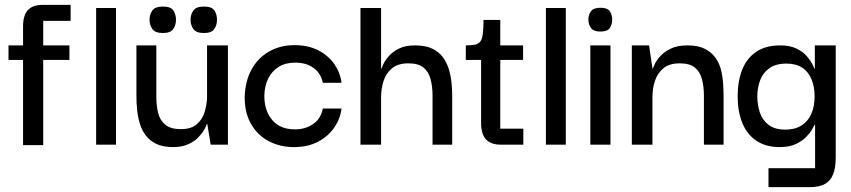

<svg xmlns="http://www.w3.org/2000/svg" viewBox="-20 -596 3506 791"><path d="M75 2V-488Q75 -532 94.5 -554Q114 -576 157 -576H271V-510H158V2ZM15 -349V-409H266V-349Z M376 0V-563H458V0Z M693 10Q652 10 624.5 -3Q597 -16 580.5 -38Q564 -60 556 -87Q548 -114 545 -143Q542 -172 542 -199V-409H624V-199Q624 -163 631 -132.5Q638 -102 660 -83Q682 -64 725 -64Q767 -64 790 -83.5Q813 -103 822.5 -133Q832 -163 833 -195V-409H919V0H848L834 -85H832Q829 -75 820 -59.5Q811 -44 795 -28Q779 -12 753.5 -1Q728 10 693 10ZM651 -460Q619 -460 607.5 -476.5Q596 -493 596 -515Q596 -536 607.5 -552.5Q619 -569 651 -569Q684 -569 694.5 -552.5Q705 -536 705 -515Q705 -493 694 -476.5Q683 -460 651 -460ZM820 -460Q788 -460 776.5 -476.5Q765 -493 765 -515Q765 -536 776.5 -552.5Q788 -569 820 -569Q853 -569 863.5 -552.5Q874 -536 874 -515Q874 -493 863 -476.5Q852 -460 820 -460Z M1191 10Q1134 10 1088 -14Q1042 -38 1015 -84Q988 -130 988 -196Q990 -262 1016.5 -310Q1043 -358 1089 -384Q1135 -410 1193 -410Q1251 -410 1292.5 -388Q1334 -366 1358 -331Q1382 -296 1387 -255H1310Q1302 -294 1272 -316Q1242 -338 1196 -338Q1156 -338 1128 -320.5Q1100 -303 1085 -272.5Q1070 -242 1069 -202Q1069 -139 1102 -101Q1135 -63 1195 -63Q1238 -63 1270 -85Q1302 -107 1310 -149H1387Q1382 -107 1357.5 -71Q1333 -35 1291 -12.5Q1249 10 1191 10Z M1465 0V-563H1550V-314H1552Q1553 -318 1560 -333Q1567 -348 1582.5 -365.5Q1598 -383 1624 -396Q1650 -409 1690 -409Q1733 -409 1761 -395.5Q1789 -382 1805.5 -359Q1822 -336 1830 -308Q1838 -280 1840.5 -252Q1843 -224 1843 -200V0H1762V-201Q1762 -239 1754 -269.5Q1746 -300 1725 -317.5Q1704 -335 1662 -335Q1620 -335 1595.5 -315Q1571 -295 1560.5 -263.5Q1550 -232 1550 -195V0Z M2044 0Q2002 0 1982 -22Q1962 -44 1962 -89V-359H2041V-66H2136V0ZM1899 -349V-409Q1922 -409 1936.5 -412Q1951 -415 1958.5 -424.5Q1966 -434 1969 -455.5Q1972 -477 1972 -514H2041V-409H2135V-349Z M2229 0V-563H2311V0Z M2412 0V-409H2495V0ZM2454 -466Q2425 -466 2414.5 -481Q2404 -496 2404 -516Q2404 -535 2414.5 -549.5Q2425 -564 2454 -564Q2483 -564 2492.5 -549.5Q2502 -535 2502 -516Q2502 -496 2492.5 -481Q2483 -466 2454 -466Z M2583 0V-409H2654L2668 -314H2670Q2671 -318 2678 -333Q2685 -348 2701 -365.5Q2717 -383 2744 -396Q2771 -409 2812 -409Q2855 -409 2882.5 -395.5Q2910 -382 2926.5 -359.5Q2943 -337 2950 -309.5Q2957 -282 2959 -253.5Q2961 -225 2961 -200V0H2880V-201Q2880 -239 2872 -269.5Q2864 -300 2843 -317.5Q2822 -335 2780 -335Q2738 -335 2713.5 -315Q2689 -295 2678.5 -263.5Q2668 -232 2668 -195V0Z M3146 175V97H3338V-82H3336Q3334 -78 3326 -63.5Q3318 -49 3301.5 -32Q3285 -15 3258.5 -2.5Q3232 10 3193 10Q3134 10 3095 -17Q3056 -44 3037.5 -91Q3019 -138 3019 -199Q3019 -262 3038 -309.5Q3057 -357 3096 -383Q3135 -409 3194 -409Q3234 -409 3261 -396Q3288 -383 3303.5 -365Q3319 -347 3326.5 -332Q3334 -317 3335 -313H3337V-409H3423V52Q3423 96 3412 123Q3401 150 3377.5 162.5Q3354 175 3315 175ZM3216 -62Q3255 -62 3282 -79Q3309 -96 3322.5 -127Q3336 -158 3336 -199Q3336 -239 3323 -270Q3310 -301 3284.5 -317.5Q3259 -334 3220 -334Q3176 -334 3149.5 -315Q3123 -296 3111.5 -265Q3100 -234 3100 -199Q3100 -164 3110.5 -132.5Q3121 -101 3146.5 -81.5Q3172 -62 3216 -62Z"/></svg>

Font: Darker Grotesque SemiBold
Style: Regular
Weight: 600
Designer: Gabriel Lam
Foundry: TypeRant
Version: Version 1.000;gftools[0.9.28]